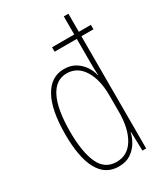

<svg xmlns="http://www.w3.org/2000/svg" viewBox="-191 -910 815 938"><g transform="rotate(-30 217.0 -441.0)"><path d="M195 -56Q121 -56 83.5 -124Q46 -192 46 -322Q46 -460 86 -531.5Q126 -603 199 -603Q237 -603 263.5 -586.5Q290 -570 306.5 -545Q323 -520 328 -495H330Q329 -514 328.5 -530.5Q328 -547 328 -563V-699H203V-724H328V-826H354V-724H422V-699H354V-66H333L330 -172H328Q322 -145 306 -118.5Q290 -92 263 -74Q236 -56 195 -56ZM197 -81Q260 -81 294 -137.5Q328 -194 328 -287V-381Q328 -469 294 -523.5Q260 -578 200 -578Q138 -578 105.5 -513Q73 -448 73 -322Q73 -208 102 -144.5Q131 -81 197 -81Z"/></g></svg>

Font: Noto Sans Malayalam UI ExtraCondensed Thin
Style: Regular
Weight: 100
Width: 2
Designer: Jelle Bosma - Monotype Design Team
Foundry: Monotype Imaging Inc.
Version: Version 2.104; ttfautohint (v1.8.4.7-5d5b)